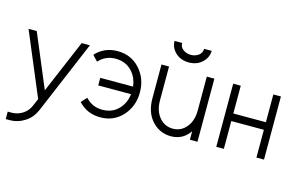

<svg xmlns="http://www.w3.org/2000/svg" viewBox="-107 -979 2297 1469"><g transform="rotate(15 1041.5 -244.0)"><path d="M10 -500 220 0 196 57Q177 102 138 127Q98 153 50 153H20V212H50Q116 212 171 176Q199 158 218.5 134Q238 110 251 80L496 -500H431L252 -78L75 -500Z M714 -512Q821 -512 890 -436Q959 -360 959 -250Q959 -141 890 -64Q821 12 714 12Q609 12 540 -63L581 -107Q634 -48 714 -48Q797 -48 848 -106Q889 -153 897 -220H637V-280H897Q893 -313 881 -341.5Q869 -370 848 -394Q797 -452 714 -452Q634 -452 581 -393L540 -437Q609 -512 714 -512Z M1113 -700Q1113 -646 1155 -607Q1196 -569 1260 -569Q1323 -569 1364 -607Q1407 -647 1407 -700H1347Q1347 -668 1322 -649Q1296 -629 1260 -629Q1224 -629 1198 -649Q1173 -668 1173 -700ZM1063 -500V-232Q1063 -177 1078 -132.5Q1093 -88 1123 -55Q1184 12 1273 12Q1360 12 1412 -54Q1414 -57 1417 -60.5Q1420 -64 1422 -68V0H1482V-500H1422V-232Q1422 -149 1379 -98Q1337 -48 1273 -48Q1208 -48 1166 -98Q1123 -149 1123 -232V-500Z M1631 0H1691V-220H1949V0H2009V-500H1949V-280H1691V-500H1631Z"/></g></svg>

Font: Unageo
Style: Light
Weight: 300
Designer: Richard Sepsi
Foundry: Richard Sepsi
Version: Version 2.000